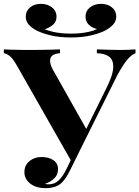

<svg xmlns="http://www.w3.org/2000/svg" viewBox="-30 -965 725 999"><path d="M675 -708V-688Q653 -680 631 -653Q609 -626 580 -573L362 -135L339 -130L56 -627Q37 -660 21 -673Q5 -686 -10 -688V-708Q4 -707 27.5 -706.5Q51 -706 77 -705.5Q103 -705 123 -705Q146 -705 176.5 -705.5Q207 -706 236 -706.5Q265 -707 282 -708V-688Q263 -687 248.5 -680Q234 -673 231 -655.5Q228 -638 242 -608L424 -285L382 -220L520 -499Q557 -571 559 -612Q561 -653 538 -670Q515 -687 474 -688V-708Q508 -707 538 -706Q568 -705 598 -705Q621 -705 640.5 -706Q660 -707 675 -708ZM364 -185 383 -177 336 -82Q323 -56 313 -41Q303 -26 292 -15Q276 1 253.5 7.5Q231 14 208 14Q157 14 127 -10Q97 -34 97 -69Q97 -105 123 -126.5Q149 -148 186 -148Q224 -148 248 -131.5Q272 -115 272 -84Q272 -56 252.5 -37Q233 -18 205 -9Q208 -7 213 -6.5Q218 -6 225 -6Q254 -6 275.5 -26.5Q297 -47 315 -84ZM496 -945Q530 -945 552.5 -926.5Q575 -908 575 -879Q575 -855 558.5 -837Q542 -819 515 -805Q487 -791 442 -780.5Q397 -770 339 -770Q281 -770 236 -780.5Q191 -791 163 -805Q137 -818 120.5 -836Q104 -854 104 -879Q104 -907 126 -926Q148 -945 183 -945Q217 -945 240.5 -926.5Q264 -908 264 -878Q264 -852 245.5 -836Q227 -820 202 -813Q222 -805 245.5 -799.5Q269 -794 294 -792Q319 -790 339 -790Q360 -790 384 -792Q408 -794 432.5 -799.5Q457 -805 475 -814Q449 -820 432 -836.5Q415 -853 415 -878Q415 -908 438 -926.5Q461 -945 496 -945Z"/></svg>

Font: Playfair Display
Style: Bold
Weight: 700
Designer: Claus Eggers Sørensen
Foundry: Claus Eggers Sørensen
Version: Version 1.203